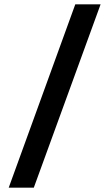

<svg xmlns="http://www.w3.org/2000/svg" viewBox="-20 -780 501 880"><path d="M441 -760H325L20 80H135Z"/></svg>

Font: Goli SemiBold
Style: Regular
Weight: 600
Designer: jaikishan Patel
Foundry: MagicType
Version: Version 1.000;Glyphs 3.2 (3242)